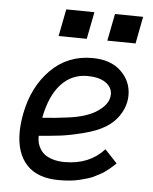

<svg xmlns="http://www.w3.org/2000/svg" viewBox="-51 -728 620 776"><g transform="rotate(5 259.0 -340.0)"><path d="M186.5 -685.1 300.8 -683.6 279.3 -573.7 165 -575.2ZM384.3 -683.6 498.5 -682.1 477.5 -572.3 362.8 -573.7ZM127.9 -240.2Q161.1 -242.7 179.4 -244.4Q197.8 -246.1 232.9 -250.7Q268.1 -255.4 295.2 -263.7Q322.3 -272 341.8 -283.7Q396 -316.4 396 -358.9Q396 -387.2 369.4 -405.8Q342.8 -424.3 294.9 -424.3Q231.9 -424.3 188.7 -377.7Q145.5 -331.1 127.9 -240.2ZM308.6 -498.5Q383.3 -498.5 425.3 -458.3Q467.3 -418 467.3 -361.3Q467.3 -323.2 446.8 -287.6Q426.3 -252 387.7 -228Q353.5 -207 298.3 -193.1Q243.2 -179.2 206.5 -174.8Q169.9 -170.4 120.1 -166.5V-161.1Q120.1 -149.4 122.8 -137.9Q125.5 -126.5 133.1 -113.8Q140.6 -101.1 152.8 -91.8Q165 -82.5 185.8 -76.2Q206.5 -69.8 233.9 -69.8Q334 -69.8 393.6 -135.7L443.4 -82.5Q442.9 -82 434.1 -73.7Q425.3 -65.4 421.1 -62.3Q417 -59.1 406 -50.3Q395 -41.5 386 -36.9Q377 -32.2 362.8 -24.7Q348.6 -17.1 333.7 -12.7Q318.8 -8.3 300.8 -3.7Q282.7 1 261.5 2.9Q240.2 4.9 217.3 4.9Q129.9 4.9 85.9 -42.2Q42 -89.4 42 -173.8Q42 -209 50.3 -252Q71.8 -360.8 140.1 -429.7Q208.5 -498.5 308.6 -498.5Z"/></g></svg>

Font: Fantasque Sans Mono
Style: Italic
Weight: 400
Italic angle: -11°
Monospace: yes
Designer: Jany Belluz
Version: Version 1.8.0 ; ttfautohint (v1.8.2)